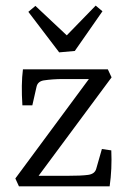

<svg xmlns="http://www.w3.org/2000/svg" viewBox="-20 -658 460 678"><path d="M317.9 -638.2 341.8 -618.2 244.1 -478 189 -473.1 80.1 -616.2 105 -637.2 215.8 -533.2ZM203.1 -378.9Q166 -378.9 133.8 -374Q112.8 -370.1 108.9 -351.1L94.2 -286.1H59.1Q54.2 -360.4 61 -413.1H360.8L374 -384.8L116.2 -37.1H212.9Q268.1 -37.1 291.5 -40.5Q314.9 -43.9 319.8 -62L339.8 -131.8L373 -127Q376 -62 367.2 0H46.9L34.2 -27.8L293.9 -378.9Z"/></svg>

Font: Yrsa-Light
Style: Regular
Weight: 300
Designer: Anna Giedrys (Yrsa+Rasa design), David Brezina (Yrsa art-direction, Rasa art-direction, design)
Foundry: Rosetta Type Foundry
Version: Version 1.001;PS 1.1;hotconv 1.0.88;makeotf.lib2.5.647800